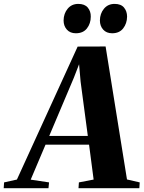

<svg xmlns="http://www.w3.org/2000/svg" viewBox="-100 -990 756 1010"><path d="M-80.5 0 -78.5 -30.5 -11 -45.5 308.5 -745 455.5 -745.5 568 -46 635 -30.5 633 0H313L315 -30.5L392.5 -45.5L368.5 -229H139.5L61.5 -45L158 -30.5L155 0ZM159 -275H362L324 -560.5L316 -652L288.5 -581ZM299 -815Q269 -815 251.8 -834.2Q234.5 -853.5 234.5 -882.5Q235 -919 256 -944.2Q277 -969.5 312 -969.5Q345.5 -969.5 361.8 -950Q378 -930.5 377.5 -902.5Q377.5 -866.5 357.5 -840.8Q337.5 -815 299 -815ZM490 -815Q460 -815 442.8 -834.2Q425.5 -853.5 425.5 -882.5Q426 -919 447 -944.2Q468 -969.5 503 -969.5Q536.5 -969.5 552.5 -950Q568.5 -930.5 568.5 -902.5Q568 -866.5 548 -840.8Q528 -815 490 -815Z"/></svg>

Font: Merriweather 96pt ExtraBold
Style: Italic
Weight: 800
Italic angle: -7.8°
Version: Version 2.101